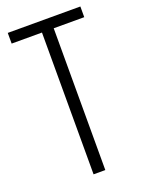

<svg xmlns="http://www.w3.org/2000/svg" viewBox="-137 -779 633 845"><g transform="rotate(-20 179.5 -357.0)"><path d="M206 0V-664H349V-714H9V-664H151V0Z"/></g></svg>

Font: Noto Sans UI Condensed Light
Style: Regular
Weight: 300
Width: 3
Designer: Monotype Design Team
Foundry: Monotype Imaging Inc.
Version: Version 1.901